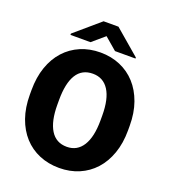

<svg xmlns="http://www.w3.org/2000/svg" viewBox="-161 -1017 1011 1143"><g transform="rotate(20 345.0 -445.5)"><path d="M655.8 -340.8Q655.8 -259.3 632.8 -194.3Q609.9 -129.4 568.6 -84Q527.3 -38.6 470.5 -14.4Q413.6 9.8 345.7 9.8Q276.9 9.8 219.5 -14.4Q162.1 -38.6 120.8 -84Q79.6 -129.4 56.6 -194.3Q33.7 -259.3 33.7 -340.8V-369.6Q33.7 -451.2 56.4 -516.1Q79.1 -581.1 120.4 -626.5Q161.6 -671.9 218.8 -696.3Q275.9 -720.7 344.7 -720.7Q412.6 -720.7 469.7 -696.3Q526.9 -671.9 568.1 -626.5Q609.4 -581.1 632.6 -516.1Q655.8 -451.2 655.8 -369.6ZM481.4 -370.6Q481.4 -476.6 446 -531.5Q410.6 -586.4 344.7 -586.4Q275.9 -586.4 241.9 -531.5Q208 -476.6 208 -370.6V-340.8Q208 -236.3 242.7 -180.2Q277.3 -124 345.7 -124Q411.1 -124 446.3 -179.9Q481.4 -235.8 481.4 -340.8ZM551.3 -764.2V-757.8H421.4L343.8 -824.2L266.1 -757.8H139.2V-766.1L296.9 -901.4H391.1Z"/></g></svg>

Font: RobotoDraft
Style: Black
Weight: 900
Designer: Google
Version: Version 2.000980w3; 2014; ttfautohint (v1.1) -l 5 -r 24 -G 4